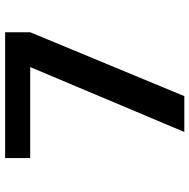

<svg xmlns="http://www.w3.org/2000/svg" viewBox="-15 -725 740 750"><g transform="rotate(-90 355.0 -350.0)"><path d="M112.5 -700H604V-602L354.5 0H214.5L468 -602H112.5Z"/></g></svg>

Font: League Mono SemiBold
Style: Regular
Weight: 600
Width: 6
Designer: Tyler Finck
Foundry: The League of Moveable Type / Tyler Finck
Version: Version 2.300;RELEASE